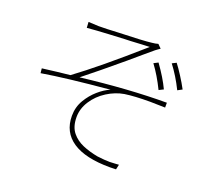

<svg xmlns="http://www.w3.org/2000/svg" viewBox="-128 -921 1256 1121"><g transform="rotate(20 500.0 -361.0)"><path d="M312 -726Q357 -726 430 -730Q591 -735 636 -741Q659 -743 675 -748L697 -726L684 -717L669 -706L611 -657L536 -593Q399 -478 309 -407Q604 -442 839 -442V-412Q775 -414 745 -414Q649 -414 589 -405Q535 -396 484.5 -364Q434 -332 403 -284Q372 -236 372 -184Q372 -123 401 -88Q428 -55 470 -37Q512 -19 565 -9Q613 -3 643 -3Q659 -3 676 -4.5Q693 -6 700 -6L693 25L656 26Q502 26 423 -27Q344 -80 344 -181Q344 -236 371 -281Q396 -323 432 -354.5Q468 -386 504 -401Q236 -377 87 -352L84 -381Q185 -394 255 -401Q398 -506 634 -714Q629 -713 611 -713L588 -712L514 -708Q503 -707 482 -707Q426 -704 383 -702Q340 -700 314 -698Q307 -698 250 -693L248 -729Q299 -726 312 -726ZM796 -509 768 -495Q730 -573 686 -632L713 -646Q767 -571 796 -509ZM899 -546 871 -531Q833 -608 787 -668L813 -681Q831 -658 856 -619Q881 -580 899 -546Z"/></g></svg>

Font: Merged Yaku Han JP Thin
Style: Regular
Weight: 250
Designer: Ryoko NISHIZUKA 西塚涼子 (kana, bopomofo & ideographs); Paul D. Hunt (Latin, Greek & Cyrillic); Sandoll Communications 산돌커뮤니
Foundry: Adobe
Version: Version 2.004